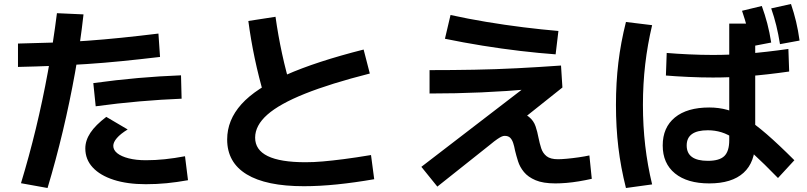

<svg xmlns="http://www.w3.org/2000/svg" viewBox="-20 -875 4040 961"><path d="M85 42Q126 -93 159.5 -231.5Q193 -370 219.5 -514.5Q246 -659 265 -809L398 -803Q382 -658 355.5 -511Q329 -364 294.5 -219Q260 -74 218 66ZM70 -657Q163 -659 248 -662Q333 -665 416 -671Q499 -677 587 -686Q675 -695 773 -707L781 -590Q679 -578 589 -569Q499 -560 414.5 -554.5Q330 -549 246 -545.5Q162 -542 70 -540ZM710 47Q617 47 549 25Q481 3 444 -37Q407 -77 407 -132Q407 -172 432.5 -210.5Q458 -249 512 -290L619 -227Q583 -205 565 -184Q547 -163 547 -145Q547 -124 567 -108Q587 -92 624 -82.5Q661 -73 710 -73Q757 -73 805 -78Q853 -83 906 -93L921 27Q865 37 814.5 42Q764 47 710 47ZM447 -459Q563 -475 671.5 -484.5Q780 -494 886 -498L889 -381Q788 -377 678 -367.5Q568 -358 459 -343Z M1501 57Q1312 57 1214.5 -2.5Q1117 -62 1117 -177Q1117 -274 1188.5 -353.5Q1260 -433 1411.5 -500Q1563 -567 1800 -627L1831 -507Q1634 -457 1506.5 -406Q1379 -355 1318 -301Q1257 -247 1257 -186Q1257 -63 1509 -63Q1550 -63 1596 -67Q1642 -71 1700.5 -78.5Q1759 -86 1837 -99L1853 22Q1755 39 1667 48Q1579 57 1501 57ZM1304 -389Q1275 -488 1255 -583Q1235 -678 1223 -770L1359 -791Q1372 -698 1392 -605.5Q1412 -513 1440 -421Z M2169 59 2089 -40 2650 -471 2651 -430Q2514 -418 2388 -412.5Q2262 -407 2130 -407V-524Q2245 -524 2353 -526Q2461 -528 2568.5 -533.5Q2676 -539 2788 -547L2795 -437L2535 -230L2471 -234Q2474 -271 2495.5 -290Q2517 -309 2557 -309Q2604 -309 2627.5 -290Q2651 -271 2660.5 -243Q2670 -215 2675 -187Q2681 -157 2689 -132.5Q2697 -108 2716 -93Q2735 -78 2773 -78Q2789 -78 2817 -80.5Q2845 -83 2876 -87.5Q2907 -92 2930 -97L2942 20Q2911 27 2878 32.5Q2845 38 2815 40.5Q2785 43 2760 43Q2698 43 2660.5 27Q2623 11 2602.5 -14Q2582 -39 2573 -67.5Q2564 -96 2558 -121Q2554 -143 2548.5 -159.5Q2543 -176 2533.5 -185.5Q2524 -195 2506 -195Q2499 -195 2491 -191.5Q2483 -188 2469.5 -179Q2456 -170 2432 -150ZM2761 -603Q2678 -609 2584.5 -620Q2491 -631 2395 -646.5Q2299 -662 2207 -681L2235 -800Q2321 -781 2414 -765.5Q2507 -750 2599.5 -738.5Q2692 -727 2775 -720Z M3530 43Q3420 43 3358.5 -7Q3297 -57 3297 -147Q3297 -237 3358 -287Q3419 -337 3530 -337Q3578 -337 3621 -325Q3664 -313 3711 -284Q3758 -255 3817.5 -203.5Q3877 -152 3956 -73L3874 16Q3803 -57 3751.5 -104Q3700 -151 3662 -177Q3624 -203 3591 -213Q3558 -223 3523 -223Q3417 -223 3417 -147Q3417 -70 3523 -70Q3581 -70 3605.5 -94Q3630 -118 3630 -173V-552V-757H3760V-560V-167Q3760 -63 3701.5 -10Q3643 43 3530 43ZM3113 66Q3087 -37 3075 -137.5Q3063 -238 3063 -350Q3063 -461 3075 -561.5Q3087 -662 3113 -765L3244 -749Q3221 -652 3209.5 -553.5Q3198 -455 3198 -350Q3198 -245 3209.5 -146Q3221 -47 3244 48ZM3741 -643Q3732 -691 3720.5 -734Q3709 -777 3694 -821L3793 -845Q3809 -801 3820.5 -757Q3832 -713 3840 -662ZM3884 -654Q3876 -704 3865.5 -747Q3855 -790 3840 -833L3939 -855Q3954 -811 3964.5 -767Q3975 -723 3982 -672ZM3548 -487Q3490 -487 3425 -490Q3360 -493 3313 -497L3317 -610Q3363 -606 3426.5 -603Q3490 -600 3548 -600Q3635 -600 3724.5 -607Q3814 -614 3926 -630L3930 -517Q3818 -501 3727 -494Q3636 -487 3548 -487Z"/></svg>

Font: M PLUS 2 Thin
Style: Bold
Weight: 700
Version: Version 1.001